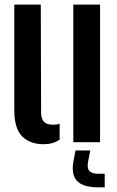

<svg xmlns="http://www.w3.org/2000/svg" viewBox="-20 -620 508 837"><path d="M42.3 -139.4V-600H157.8L159.2 -129.7Q159.2 -101.8 171.8 -89Q184.5 -76.2 213 -76.2Q227.8 -76.2 240 -80.7V-11.2Q210.8 8.7 170.5 8.7Q110.1 8.7 76.2 -25.9Q42.3 -60.5 42.3 -139.4ZM299.6 0V-600H416.2V0ZM436.5 196.6H407.9Q343.8 196.6 317.1 170.1Q290.4 143.7 299.6 86.5L309.1 36H373.5L363.6 86.5Q359 113.8 369.8 125.7Q380.5 137.5 408.3 137.5H436.5Z"/></svg>

Font: Big Shoulders Stencil Text Thin
Style: Regular
Weight: 100
Designer: Patric King
Foundry: XO Type Co
Version: Version 2.001